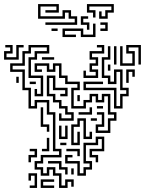

<svg xmlns="http://www.w3.org/2000/svg" viewBox="-21 -917 742 943"><path d="M-1 -624V-666H29V-684H5V-696H41V-654H11V-636H59V-696H95V-684H71V-624ZM269 6V-54H239V-84H221V-54H179V-84H149V-126H179V-156H269V-174H239V-354H209V-414H161V-384H119V-474H89V-564H29V-606H89V-666H119V-696H221V-654H161V-624H131V-546H191V-444H149V-480H161V-456H179V-534H119V-636H149V-666H209V-684H131V-654H101V-594H41V-576H101V-486H131V-396H149V-426H221V-366H251V-186H281V-144H191V-114H161V-96H191V-66H209V-96H251V-66H281V-6H299V-36H341V0H329V-24H311V6ZM569 -594V-690H581V-606H629V-654H599V-696H671V-600H659V-684H611V-666H641V-594ZM389 -534V-570H401V-546H449V-564H419V-606H449V-624H419V-666H479V-684H455V-696H491V-654H431V-636H461V-594H431V-576H461V-534ZM539 -600V-690H551V-600ZM539 -384V-474H389V-516H485V-504H401V-486H551V-396H569V-456H599V-474H569V-564H551V-504H509V-534H479V-636H509V-690H521V-624H491V-546H521V-516H539V-576H581V-486H611V-444H581V-384ZM185 -624V-636H245V-624ZM449 -264V-306H479V-354H455V-366H491V-294H461V-276H509V-336H539V-354H509V-444H491V-414H449V-444H431V-414H401V-384H329V-486H359V-504H299V-534H269V-594H251V-564H209V-594H161V-576H185V-564H149V-606H221V-576H239V-606H281V-546H311V-516H371V-474H341V-396H389V-426H419V-456H461V-426H479V-456H521V-366H551V-324H521V-264ZM509 -570V-600H521V-570ZM599 -510V-576H641V-540H629V-564H611V-510ZM269 -324V-360H281V-336H329V-354H299V-384H269V-414H239V-444H209V-546H251V-486H311V-444H275V-456H299V-474H239V-534H221V-456H251V-426H281V-396H311V-366H341V-324ZM59 -510V-540H71V-510ZM125 -504V-516H155V-504ZM359 -420V-450H371V-420ZM455 -384V-396H485V-384ZM209 -270V-294H179V-390H191V-306H221V-270ZM365 -354V-366H419V-390H431V-354ZM329 -204V-306H359V-336H401V-246H419V-270H431V-234H389V-324H371V-294H341V-216H359V-270H371V-204ZM425 -324V-336H455V-324ZM269 -234V-300H281V-246H299V-300H311V-234ZM359 -54V-114H299V-156H335V-144H311V-126H371V-66H389V-96H419V-114H389V-216H449V-246H491V-174H431V-156H461V-120H449V-144H419V-186H479V-234H461V-204H401V-126H431V-84H401V-54ZM185 -174V-186H209V-240H221V-174ZM275 -204V-216H305V-204ZM119 -120V-156H149V-174H125V-186H161V-144H131V-120ZM359 -150V-174H305V-186H371V-150ZM299 -60V-84H269V-114H215V-126H281V-96H311V-60ZM329 -60V-90H341V-60ZM125 6V-6H149V-54H131V-30H119V-66H161V6ZM179 6V-36H245V-24H191V-6H245V6ZM202 -795V-807H346V-825H316V-855H298V-825H166V-897H268V-855H202V-867H256V-885H178V-837H286V-867H328V-837H358V-795ZM466 -825V-861H478V-837H496V-867H526V-885H418V-867H448V-831H436V-855H406V-897H538V-855H508V-825ZM406 -771V-795H376V-837H412V-825H388V-807H418V-771ZM472 -765V-777H496V-795H472V-807H508V-765ZM286 -735V-777H388V-747H436V-801H448V-735H376V-765H298V-747H352V-735ZM232 -765V-777H262V-765Z"/></svg>

Font: Rubik Maze
Style: Regular
Weight: 400
Designer: Hubert and Fischer, NaN
Foundry: Hubert and Fischer, NaN
Version: Version 2.200